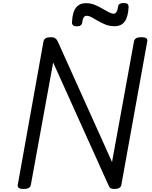

<svg xmlns="http://www.w3.org/2000/svg" viewBox="-20 -1241 1009 1275"><path d="M137 14Q93 14 98 -14L269 -967Q272 -981 284 -987.5Q296 -994 318 -994Q336 -994 346 -987.5Q356 -981 363 -967L724 -165L870 -967Q873 -981 885 -987.5Q897 -994 919 -994Q964 -994 958 -967L786 -14Q784 0 772 7Q760 14 739 14Q723 14 714.5 9Q706 4 699 -14L333 -826L185 -14Q183 0 171 7Q159 14 137 14ZM490 -1066Q457 -1066 458 -1093Q461 -1160 484.5 -1190Q508 -1220 551 -1220Q581 -1220 607.5 -1209.5Q634 -1199 657.5 -1185Q681 -1171 701 -1160.5Q721 -1150 736 -1150Q746 -1150 753.5 -1161.5Q761 -1173 764 -1197Q766 -1221 802 -1221Q820 -1221 827 -1214.5Q834 -1208 834 -1194Q831 -1131 809 -1099Q787 -1067 740 -1067Q708 -1067 681.5 -1077.5Q655 -1088 632 -1101.5Q609 -1115 590 -1125.5Q571 -1136 555 -1136Q543 -1136 536 -1125.5Q529 -1115 526 -1092Q525 -1079 515.5 -1072.5Q506 -1066 490 -1066Z"/></svg>

Font: Playwrite DE VA
Style: Regular
Weight: 400
Designer: Veronika Burian, José Scaglione
Foundry: TypeTogether
Version: Version 1.002